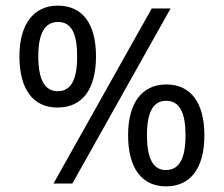

<svg xmlns="http://www.w3.org/2000/svg" viewBox="-20 -652 795 682"><path d="M184 -270C272 -270 321 -334 321 -452C321 -568 273 -632 185 -632C101 -632 49 -568 49 -452C49 -333 99 -270 184 -270ZM586 -622H519L170 0H237ZM185 -328C138 -328 116 -371 116 -452C116 -533 139 -574 186 -574C235 -574 254 -530 254 -452C254 -370 233 -328 185 -328ZM570 10C656 10 706 -54 706 -171C706 -288 657 -352 571 -352C485 -352 435 -287 435 -172C435 -54 484 10 570 10ZM569 -48C523 -48 502 -91 502 -172C502 -253 524 -294 570 -294C619 -294 639 -250 639 -172C639 -91 618 -48 569 -48Z"/></svg>

Font: Noto Sans Oriya Cond
Style: Regular
Weight: 400
Width: 3
Designer: Amélie Bonet and Sol Matas
Foundry: Google LLC
Version: Version 2.006